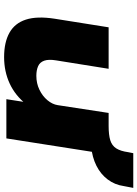

<svg xmlns="http://www.w3.org/2000/svg" viewBox="113 -771 669 935"><g transform="rotate(90 447.5 -303.5)"><path d="M258 11Q186 11 139.5 -15Q93 -41 75.5 -95Q58 -149 71 -234L113 -498H315L274 -242Q268 -206 275.5 -184.5Q283 -163 302.5 -154.5Q322 -146 349 -146Q386 -146 417 -161Q448 -176 468 -200Q488 -224 492 -250L530 -498H732L654 0H463L478 -97H488Q445 -43 386.5 -16Q328 11 258 11ZM694 -413 591 -485 593 -498Q637 -498 663 -506Q689 -514 702.5 -535Q716 -556 721 -593L726 -618H895L886 -571Q880 -528 854 -493.5Q828 -459 787 -438.5Q746 -418 694 -413Z"/></g></svg>

Font: Nunito Sans 10pt Expanded Black
Style: Italic
Weight: 900
Width: 7
Italic angle: -9°
Designer: Vernon Adams
Foundry: Vernon Adams
Version: Version 3.101;gftools[0.9.27]